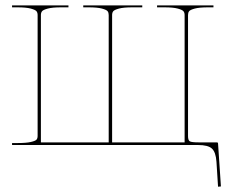

<svg xmlns="http://www.w3.org/2000/svg" viewBox="-20 -540 860 715"><path d="M24.9 0V-7.3H44.9Q77.1 -7.3 94.5 -11.2Q111.8 -15.1 116 -20Q120.1 -24.9 120.1 -33.7V-483.9Q120.1 -492.7 116 -498Q111.8 -503.4 94.5 -508.1Q77.1 -512.7 44.9 -512.7H24.9V-520H234.9V-512.7H207.5Q175.3 -512.7 158 -508.1Q140.6 -503.4 136.5 -498Q132.3 -492.7 132.3 -483.9V-9.8H384.8V-483.9Q384.8 -492.7 380.9 -498Q377 -503.4 359.6 -508.1Q342.3 -512.7 310.1 -512.7H290V-520H509.8V-512.7H472.7Q440.4 -512.7 423.1 -508.1Q405.8 -503.4 401.6 -498Q397.5 -492.7 397.5 -483.9V-9.8H620.1H667.5V-483.9Q667.5 -492.7 663.3 -498Q659.2 -503.4 641.8 -508.1Q624.5 -512.7 592.3 -512.7H564.9V-520H774.9V-512.7H754.9Q722.7 -512.7 705.3 -508.1Q688 -503.4 684.1 -498Q680.2 -492.7 680.2 -483.9V-33.7Q680.2 -17.6 686.8 -13.7Q693.4 -9.8 720.2 -9.8H740.2H787.1Q792 -9.8 792 -5.4L802.7 154.3L792 155.3L786.1 62.5Q783.7 26.9 769.3 13.4Q754.9 0 717.3 0H667.5H622.6H132.3Z"/></svg>

Font: Znikomit
Style: Regular
Weight: 100
Designer: gluk
Foundry: gluk
Version: Version 0.53